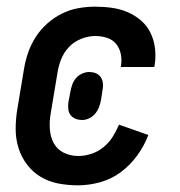

<svg xmlns="http://www.w3.org/2000/svg" viewBox="-20 -548 540 576"><path d="M214 8Q184 8 155 2.5Q126 -3 102 -17.5Q78 -32 61 -54.5Q44 -77 35.5 -104Q27 -131 27 -161Q27 -191 32 -221L52 -341Q56 -366 64.5 -390.5Q73 -415 87.5 -437.5Q102 -460 122.5 -478Q143 -496 166.5 -507.5Q190 -519 215 -523.5Q240 -528 265 -528Q291 -528 316 -524.5Q341 -521 363 -511.5Q385 -502 403 -486.5Q421 -471 431.5 -449.5Q442 -428 445 -403Q448 -378 444 -353L443 -347H342L343 -350Q346 -368 342.5 -385.5Q339 -403 328.5 -416Q318 -429 301 -434.5Q284 -440 266 -440Q245 -440 223.5 -431.5Q202 -423 186.5 -406.5Q171 -390 163 -369Q155 -348 152 -327L132 -207Q128 -184 129.5 -161Q131 -138 141 -119Q151 -100 171 -90Q191 -80 215 -80Q234 -80 254 -86.5Q274 -93 290.5 -106.5Q307 -120 318 -137.5Q329 -155 337 -174L425 -143Q413 -111 392 -82Q371 -53 343 -32Q315 -11 281 -1.5Q247 8 214 8ZM226 -188Q216 -188 207 -191.5Q198 -195 192 -202.5Q186 -210 185 -220Q184 -230 185 -240L191 -272Q193 -283 196.5 -293.5Q200 -304 207.5 -313Q215 -322 226 -327Q237 -332 248 -332Q258 -332 267 -328.5Q276 -325 281.5 -317.5Q287 -310 288.5 -300Q290 -290 288 -280L283 -248Q281 -237 277 -226.5Q273 -216 265.5 -207Q258 -198 247.5 -193Q237 -188 226 -188Z"/></svg>

Font: Iosevka Curly Semibold
Style: Italic
Weight: 600
Italic angle: -9°
Monospace: yes
Designer: Belleve Invis
Foundry: Belleve Invis
Version: Version 22.1.2; ttfautohint (v1.8.4)